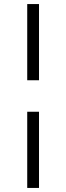

<svg xmlns="http://www.w3.org/2000/svg" viewBox="-20 -755 326 945"><path d="M114 -360H172V-735H114ZM114 170H172V-205H114Z"/></svg>

Font: Maitree Light
Style: Regular
Weight: 300
Designer: CadsonDemak Team
Foundry: CadsonDemak
Version: Version 1.000;PS 001.000;hotconv 1.0.88;makeotf.lib2.5.64775